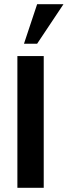

<svg xmlns="http://www.w3.org/2000/svg" viewBox="-20 -891 321 911"><path d="M62.5 0V-625H187.5V0ZM93.8 -683.6 156.2 -871.1H281.2L156.2 -683.6Z"/></svg>

Font: Oswald-Regular
Style: Regular
Weight: 400
Designer: vernon adams
Foundry: vernon adams
Version: Version 2.002; ttfautohint (v0.92.18-e454-dirty) -l 8 -r 50 